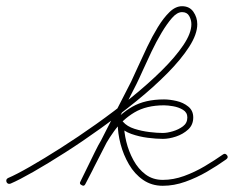

<svg xmlns="http://www.w3.org/2000/svg" viewBox="-23 -582 753 618"><path d="M-2 4Q-5 -5 3 -9Q29 -20 73.5 -45.5Q118 -71 173 -106Q228 -141 286.5 -182.5Q345 -224 399.5 -268Q454 -312 497.5 -355Q541 -398 567 -436.5Q593 -475 593 -504Q593 -518 586 -530.5Q579 -543 563 -543Q547 -543 530.5 -524Q514 -505 497 -476.5Q480 -448 464.5 -415.5Q449 -383 436.5 -355Q424 -327 416 -311Q416 -311 416 -311Q416 -311 416 -311Q416 -311 416 -311Q375 -230 334 -150Q293 -70 252 10Q248 19 240 14Q231 10 236 2Q276 -79 317 -159Q358 -239 399 -319Q399 -319 399 -319Q399 -319 399 -319Q399 -319 399 -319Q408 -338 421.5 -368Q435 -398 451 -431.5Q467 -465 485 -494.5Q503 -524 522.5 -543Q542 -562 563 -562Q587 -562 599.5 -544Q612 -526 612 -504Q612 -472 586 -431.5Q560 -391 516 -346.5Q472 -302 416.5 -257Q361 -212 302 -169.5Q243 -127 186.5 -91Q130 -55 84.5 -29Q39 -3 11 9Q2 12 -2 4ZM252 10Q248 19 240 14Q231 10 236 2Q259 -44 281.5 -91Q304 -138 333 -176.5Q362 -215 403 -238.5Q444 -262 505 -262Q523 -262 545 -257Q567 -252 583 -239Q599 -226 599 -204Q599 -180 582.5 -165Q566 -150 543.5 -142.5Q521 -135 501 -135Q480 -135 452.5 -138.5Q425 -142 399.5 -151Q374 -160 359 -178Q355 -183 365 -186Q376 -190 376 -184Q376 -157 383.5 -126Q391 -95 406.5 -66.5Q422 -38 445.5 -20.5Q469 -3 501 -3Q535 -3 569.5 -15.5Q604 -28 636 -47Q668 -66 695 -85Q695 -85 695 -85Q695 -85 695 -85Q702 -90 708 -82Q713 -75 705 -69Q677 -49 643.5 -29.5Q610 -10 573.5 3Q537 16 501 16Q465 16 437.5 -3Q410 -22 392 -53Q374 -84 365 -118.5Q356 -153 356 -184Q356 -190 363 -193Q369 -195 373 -190Q386 -175 409.5 -167.5Q433 -160 458 -157Q483 -154 501 -154Q515 -154 533.5 -159.5Q552 -165 566 -175.5Q580 -186 580 -204Q580 -220 566 -228.5Q552 -237 534.5 -240Q517 -243 505 -243Q448 -243 409.5 -220Q371 -197 344 -159.5Q317 -122 296 -77.5Q275 -33 252 10Q252 10 252 10Q252 10 252 10Z"/></svg>

Font: FRB American Cursive Guidelines Arrows Extralight
Style: Italic
Weight: 200
Italic angle: -25°
Version: Version 2.0;Modular Font Editor K font №1